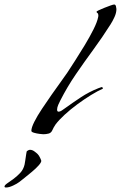

<svg xmlns="http://www.w3.org/2000/svg" viewBox="-137 -593 536 851"><path d="M55 2Q52 2 39 0.5Q26 -1 14 -4.5Q2 -8 2 -13Q2 -27 15 -53Q28 -79 49 -110.5Q70 -142 92 -173.5Q114 -205 133 -231Q152 -257 162 -272Q175 -292 196 -324.5Q217 -357 239 -393.5Q261 -430 277.5 -463Q294 -496 298 -517Q299 -519 299 -523Q299 -533 295 -535Q291 -537 291 -541Q291 -543 301.5 -548Q312 -553 326 -558.5Q340 -564 352.5 -568.5Q365 -573 369 -573Q375 -573 377 -565Q379 -557 379 -553Q379 -536 370.5 -517.5Q362 -499 353 -485Q317 -428 277 -373.5Q237 -319 199 -263.5Q161 -208 130 -147Q126 -140 121 -128Q116 -116 116 -107Q116 -98 123 -98Q129 -98 136.5 -103Q144 -108 148 -111Q184 -137 221 -161.5Q258 -186 299 -202Q300 -202 306 -204.5Q312 -207 313 -207Q319 -207 319 -200Q296 -190 266 -171.5Q236 -153 205.5 -130.5Q175 -108 149.5 -84.5Q124 -61 109 -41Q105 -35 101.5 -29Q98 -23 95 -16Q90 -4 78.5 -1Q67 2 55 2ZM-110 238Q-117 238 -117 234Q-117 228 -105.5 220Q-94 212 -78 200.5Q-62 189 -47.5 173.5Q-33 158 -28 136Q-27 132 -25 118Q-23 104 -21 91Q-19 78 -18 77Q-15 75 -11.5 73Q-8 71 -4 71Q6 71 15.5 78Q25 85 30 90Q36 96 41 107Q46 118 46 120Q46 127 34 140.5Q22 154 4.5 168.5Q-13 183 -28.5 195.5Q-44 208 -52 214Q-61 221 -79 229.5Q-97 238 -110 238Z"/></svg>

Font: My Soul
Style: Regular
Weight: 400
Designer: Robert E. Leuschke
Foundry: Robert E. Leuschke
Version: Version 1.010; ttfautohint (v1.8.4.7-5d5b)